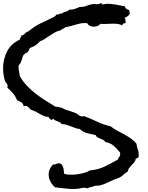

<svg xmlns="http://www.w3.org/2000/svg" viewBox="-90 -1032 952 1234"><path d="M801.8 -36.1Q801.8 -26.4 800.8 -21.5Q795.9 -19.5 793 -16.1Q790 -12.7 783.2 -13.7Q781.2 1 773.4 10.7Q765.6 20.5 757.3 28.8Q749 37.1 741.2 46.4Q733.4 55.7 731.4 70.3Q716.8 78.1 702.6 91.3Q688.5 104.5 677.7 109.4Q669.9 113.3 661.1 115.7Q652.3 118.2 643.6 122.1Q615.2 134.8 585.4 148.4Q555.7 162.1 523.4 162.1H516.6Q512.7 166 506.8 167.5Q501 168.9 495.1 169.9Q489.3 170.9 483.4 172.9Q477.5 174.8 474.6 178.7Q463.9 174.8 451.2 174.8H444.3Q427.7 178.7 413.1 180.7Q398.4 182.6 381.8 182.6Q352.5 182.6 323.2 178.7Q293.9 174.8 264.6 171.9Q246.1 157.2 234.4 135.3Q222.7 113.3 222.7 88.9Q222.7 70.3 230.5 54.2Q238.3 38.1 251 25.4H253.9Q262.7 25.4 272 21.5Q281.2 17.6 290 17.6Q299.8 17.6 306.2 25.4Q312.5 33.2 315.9 43.9Q319.3 54.7 320.3 65.9Q321.3 77.1 321.3 84Q332 88.9 344.2 89.8Q356.4 90.8 369.1 90.8Q381.8 90.8 397.5 89.4Q413.1 87.9 429.2 84.5Q445.3 81.1 460.4 76.2Q475.6 71.3 486.3 63.5Q540 58.6 581.1 39.1Q622.1 19.5 668 -6.8Q669.9 -17.6 676.3 -23.9Q682.6 -30.3 682.6 -43Q682.6 -44.9 682.1 -47.4Q681.6 -49.8 681.6 -51.8Q662.1 -76.2 641.1 -94.7Q620.1 -113.3 586.9 -119.1Q583 -127.9 574.2 -132.3Q565.4 -136.7 555.7 -140.6Q545.9 -144.5 537.1 -148.9Q528.3 -153.3 524.4 -164.1Q498 -168.9 470.2 -176.3Q442.4 -183.6 422.9 -203.1Q407.2 -204.1 393.1 -209.5Q378.9 -214.8 365.2 -220.2Q351.6 -225.6 336.9 -230Q322.3 -234.4 306.6 -234.4Q302.7 -241.2 295.9 -245.1Q289.1 -249 280.8 -252Q272.5 -254.9 265.1 -258.3Q257.8 -261.7 253.9 -268.6Q250 -267.6 248 -264.6Q246.1 -261.7 241.2 -261.7H237.3Q235.4 -267.6 229.5 -270Q223.6 -272.5 222.7 -280.3Q205.1 -281.2 190.9 -287.1Q176.8 -293 164.6 -300.3Q152.3 -307.6 139.6 -314.5Q127 -321.3 111.3 -325.2Q101.6 -333 93.3 -342.3Q85 -351.6 72.3 -351.6Q69.3 -351.6 61.5 -349.6Q59.6 -367.2 46.9 -374.5Q34.2 -381.8 19.5 -387.7Q9.8 -413.1 -6.8 -432.6Q-23.4 -452.1 -43 -468.8Q-41 -474.6 -41 -477.5Q-41 -487.3 -45.9 -494.6Q-50.8 -502 -56.6 -506.8Q-70.3 -550.8 -70.3 -592.8Q-70.3 -651.4 -44.4 -701.7Q-18.6 -752 37.1 -777.3Q38.1 -785.2 42.5 -791Q46.9 -796.9 47.9 -804.7Q56.6 -804.7 61.5 -808.6Q66.4 -812.5 70.8 -816.9Q75.2 -821.3 80.1 -825.2Q85 -829.1 92.8 -830.1Q129.9 -862.3 171.9 -882.3Q213.9 -902.3 257.8 -923.8Q266.6 -927.7 272.5 -938.5H278.3Q288.1 -938.5 293.5 -942.9Q298.8 -947.3 309.6 -945.3Q313.5 -951.2 319.8 -953.1Q326.2 -955.1 332.5 -956.5Q338.9 -958 344.7 -960.9Q350.6 -963.9 352.5 -969.7H359.4Q376 -969.7 391.6 -975.1Q407.2 -980.5 422.9 -987.3H429.7Q449.2 -987.3 466.3 -994.6Q483.4 -1002 502.9 -1004.9Q510.7 -1006.8 518.6 -1005.9Q526.4 -1004.9 534.2 -1004.9Q539.1 -1004.9 545.9 -1005.9Q552.7 -1006.8 555.7 -1011.7H557.6Q563.5 -1011.7 564.5 -1007.8Q565.4 -1003.9 570.3 -1003.9Q577.1 -1003.9 584 -1005.9Q590.8 -1007.8 597.7 -1007.8Q627 -1007.8 655.8 -1002Q684.6 -996.1 712.9 -991.2Q714.8 -979.5 723.1 -974.6Q731.4 -969.7 741.2 -965.8V-961.9Q741.2 -954.1 745.1 -949.2Q741.2 -935.5 731.4 -928.7Q721.7 -921.9 710 -917Q714.8 -913.1 715.8 -906.2Q716.8 -899.4 716.8 -893.6V-881.8L711.9 -882.8Q696.3 -882.8 696.3 -868.2Q683.6 -876 668.5 -877.9Q653.3 -879.9 638.7 -879.9Q619.1 -879.9 597.7 -878.4Q576.2 -877 555.7 -878.9Q547.9 -869.1 536.1 -864.7Q524.4 -860.4 512.7 -860.4Q500 -860.4 488.3 -865.7Q476.6 -871.1 471.7 -881.8Q466.8 -883.8 462.9 -883.8H454.1Q438.5 -883.8 423.3 -880.4Q408.2 -877 392.6 -872.6Q377 -868.2 361.8 -863.8Q346.7 -859.4 331.1 -858.4Q325.2 -850.6 315.4 -847.7Q305.7 -844.7 299.8 -836.9Q279.3 -833 262.7 -823.7Q246.1 -814.5 230.5 -803.7L200.2 -783.2Q185.5 -773.4 167 -766.6Q153.3 -752 141.6 -743.2Q129.9 -734.4 111.3 -727.5Q99.6 -723.6 98.1 -715.8Q96.7 -708 89.8 -700.2Q84 -693.4 75.7 -689.9Q67.4 -686.5 61.5 -678.7Q56.6 -671.9 54.2 -662.6Q51.8 -653.3 48.8 -644.5Q45.9 -635.7 42 -627.4Q38.1 -619.1 30.3 -613.3Q30.3 -609.4 29.8 -605.5Q29.3 -601.6 29.3 -598.6Q29.3 -585 32.7 -570.8Q36.1 -556.6 37.1 -543Q56.6 -508.8 83 -481Q109.4 -453.1 139.6 -429.7Q169.9 -406.2 202.6 -385.7Q235.4 -365.2 267.6 -345.7Q279.3 -346.7 289.1 -343.3Q298.8 -339.8 309.6 -338.9Q321.3 -330.1 336.9 -325.2L368.2 -315.4Q383.8 -310.5 398.4 -304.2Q413.1 -297.9 422.9 -287.1Q427.7 -286.1 431.6 -284.7Q435.5 -283.2 440.4 -283.2Q446.3 -283.2 447.3 -287.1Q491.2 -270.5 533.2 -250.5Q575.2 -230.5 622.1 -219.7Q640.6 -204.1 663.1 -192.4Q685.5 -180.7 708 -168.5Q730.5 -156.2 751 -142.1Q771.5 -127.9 787.1 -108.4Q789.1 -89.8 795.4 -72.8Q801.8 -55.7 801.8 -36.1Z"/></svg>

Font: Rock Salt
Style: Regular
Weight: 400
Version: Version 1.001